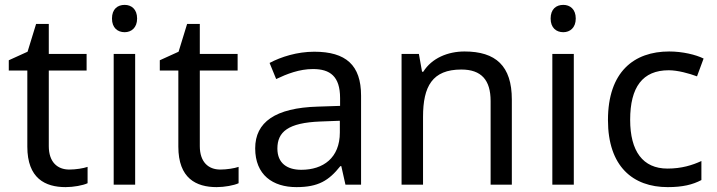

<svg xmlns="http://www.w3.org/2000/svg" viewBox="-20 -757 2937 787"><path d="M264 -62C215 -62 180 -93 180 -158V-468H335V-536H180V-659H128L93 -545L16 -510V-468H92V-156C92 -26 165 10 249 10C281 10 320 3 339 -6V-73C322 -67 290 -62 264 -62Z M491 -737C462 -737 439 -720 439 -681C439 -643 462 -625 491 -625C518 -625 542 -643 542 -681C542 -720 518 -737 491 -737ZM534 -536H446V0H534Z M883 -62C834 -62 799 -93 799 -158V-468H954V-536H799V-659H747L712 -545L635 -510V-468H711V-156C711 -26 784 10 868 10C900 10 939 3 958 -6V-73C941 -67 909 -62 883 -62Z M1268 -545C1198 -545 1132 -524 1085 -499L1112 -433C1156 -454 1207 -474 1263 -474C1333 -474 1374 -444 1374 -355V-323L1283 -320C1108 -315 1026 -256 1026 -149C1026 -40 1098 10 1195 10C1285 10 1328 -17 1375 -76H1379L1396 0H1460V-365C1460 -490 1398 -545 1268 -545ZM1294 -259 1373 -262V-214C1373 -110 1305 -61 1215 -61C1157 -61 1117 -88 1117 -148C1117 -216 1160 -254 1294 -259Z M1884 -546C1816 -546 1750 -519 1715 -463H1710L1697 -536H1626V0H1714V-278C1714 -403 1752 -472 1871 -472C1953 -472 1991 -429 1991 -343V0H2078V-349C2078 -487 2012 -546 1884 -546Z M2289 -737C2260 -737 2237 -720 2237 -681C2237 -643 2260 -625 2289 -625C2316 -625 2340 -643 2340 -681C2340 -720 2316 -737 2289 -737ZM2332 -536H2244V0H2332Z M2717 10C2778 10 2819 0 2855 -19V-97C2818 -80 2774 -66 2716 -66C2615 -66 2563 -137 2563 -266C2563 -400 2614 -469 2721 -469C2758 -469 2805 -456 2837 -444L2864 -517C2832 -533 2777 -546 2723 -546C2579 -546 2472 -463 2472 -265C2472 -75 2574 10 2717 10Z"/></svg>

Font: Noto Sans Newa
Style: Regular
Weight: 400
Designer: Monotype Design Team
Foundry: Monotype Imaging Inc.
Version: Version 2.007